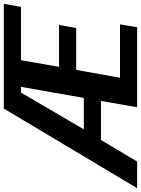

<svg xmlns="http://www.w3.org/2000/svg" viewBox="64 -854 740 1008"><g transform="rotate(-90 434.0 -350.0)"><path d="M795 0 810 -90H530L571 -320H791L807 -410H587L622 -610H902L918 -700H368L-50 0H90L203 -190H408L375 0ZM452 -610H482L424 -280H259Z"/></g></svg>

Font: Scada
Style: Bold Italic
Weight: 700
Designer: Jovanny Lemonad
Foundry: Jovanny Lemonad
Version: Version 3.005